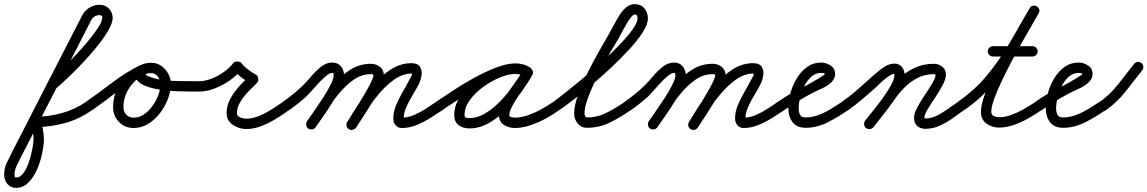

<svg xmlns="http://www.w3.org/2000/svg" viewBox="-152 -588 5540 927"><path d="M85 -166Q79 -174 80 -184.5Q81 -195 89 -201Q104 -214 134 -242.5Q164 -271 199.5 -307.5Q235 -344 267 -382Q299 -420 320 -451.5Q341 -483 342 -502Q342 -515 329 -515Q301 -515 288 -490Q204 -325 119.5 -161Q35 3 -49 167Q-59 187 -70.5 210Q-82 233 -82 255Q-82 259 -81 264Q-80 269 -74 269Q-54 269 -38 246.5Q-22 224 -11.5 191.5Q-1 159 4.5 129Q10 99 10 84Q10 67 6.5 48Q3 29 -7 15Q-14 4 -7 -10Q1 -24 14 -24Q81 -24 145 -41.5Q209 -59 265 -97Q273 -103 283.5 -101.5Q294 -100 299 -91Q305 -83 303.5 -72.5Q302 -62 293 -57Q232 -13 160.5 6.5Q89 26 14 26Q7 26 8 18Q9 10 14 1Q18 -8 24.5 -13.5Q31 -19 35 -13Q49 7 54.5 33.5Q60 60 60 84Q60 111 52 150.5Q44 190 27.5 228.5Q11 267 -14.5 293Q-40 319 -74 319Q-101 319 -116.5 300Q-132 281 -132 255Q-132 225 -119 197.5Q-106 170 -93 145Q-9 -20 75.5 -184Q160 -348 244 -512Q256 -536 279 -550.5Q302 -565 329 -565Q356 -565 374 -546.5Q392 -528 392 -500Q391 -475 369.5 -438.5Q348 -402 314.5 -361Q281 -320 243.5 -280.5Q206 -241 173 -210Q140 -179 120 -162Q112 -156 102 -157Q92 -158 85 -166Z M258 -63Q253 -71 254.5 -81.5Q256 -92 265 -98Q327 -141 390.5 -189.5Q454 -238 522 -272Q522 -272 522 -272Q522 -272 522 -272Q532 -276 541.5 -273Q551 -270 556 -260Q560 -251 557 -241.5Q554 -232 544 -227Q478 -195 416 -147Q354 -99 293 -56Q285 -51 274.5 -52.5Q264 -54 258 -63ZM523 -272Q532 -277 542 -273Q552 -269 556 -260Q560 -251 556.5 -241Q553 -231 544 -227Q500 -206 472 -163Q444 -120 444 -71Q444 -49 457.5 -34.5Q471 -20 493 -20Q520 -20 543.5 -36Q567 -52 585 -77.5Q603 -103 613 -131Q623 -159 623 -183Q623 -201 610.5 -218Q598 -235 578 -235Q575 -235 564.5 -234Q554 -233 553 -230Q553 -230 553 -230Q553 -230 553 -230Q551 -226 557.5 -223Q564 -220 567 -219Q598 -206 636 -201.5Q674 -197 712.5 -196.5Q751 -196 784 -196Q791 -196 797 -196Q803 -196 810 -196Q810 -196 810 -196Q810 -196 810 -196Q820 -196 827.5 -188.5Q835 -181 835 -171Q835 -161 827.5 -153.5Q820 -146 810 -146Q797 -146 767.5 -146Q738 -146 700 -147.5Q662 -149 624 -154.5Q586 -160 555.5 -171Q525 -182 510 -200Q495 -218 505 -246Q505 -246 505 -246Q505 -246 505 -246Q513 -269 534.5 -277Q556 -285 578 -285Q605 -285 626.5 -270Q648 -255 660.5 -232Q673 -209 673 -183Q673 -148 659 -111Q645 -74 620.5 -42Q596 -10 563.5 10Q531 30 493 30Q450 30 422 0.5Q394 -29 394 -71Q394 -134 430 -190Q466 -246 523 -272Q523 -272 523 -272Q523 -272 523 -272Z M785 -171Q785 -181 792.5 -188.5Q800 -196 810 -196Q838 -196 870 -208.5Q902 -221 929.5 -241Q957 -261 974 -283Q980 -291 994 -291Q1008 -291 1014 -283Q1026 -267 1046 -252Q1066 -237 1083 -228Q1093 -223 1095 -209Q1097 -195 1089 -188Q1071 -171 1048.5 -147.5Q1026 -124 1009 -97Q992 -70 992 -43Q992 -27 1008 -21Q1024 -15 1037 -15Q1067 -15 1099.5 -28.5Q1132 -42 1162 -61.5Q1192 -81 1216 -97Q1216 -97 1216 -97Q1216 -97 1216 -97Q1224 -103 1234 -101.5Q1244 -100 1250 -91Q1256 -83 1254.5 -73Q1253 -63 1244 -57Q1216 -36 1181.5 -15Q1147 6 1110 20.5Q1073 35 1037 35Q1003 35 972.5 15Q942 -5 942 -43Q942 -78 960 -111Q978 -144 1004.5 -173Q1031 -202 1055 -224Q1059 -228 1062 -221Q1065 -214 1067 -205Q1068 -196 1066.5 -188.5Q1065 -181 1061 -184Q1038 -195 1013.5 -214Q989 -233 974 -253Q971 -257 978 -259Q985 -261 994 -261Q1003 -261 1010 -259Q1017 -257 1014 -253Q993 -225 958.5 -200.5Q924 -176 885 -161Q846 -146 810 -146Q800 -146 792.5 -153.5Q785 -161 785 -171Z M1209 -63Q1204 -71 1205.5 -81.5Q1207 -92 1216 -98Q1265 -132 1307 -172Q1326 -190 1348.5 -217Q1371 -244 1397 -265Q1423 -286 1452 -286Q1479 -286 1494 -268Q1509 -250 1509 -224Q1509 -201 1493 -167Q1477 -133 1454 -95.5Q1431 -58 1408 -25.5Q1385 7 1372 26Q1372 26 1372 26Q1372 26 1372 26Q1366 35 1355.5 36.5Q1345 38 1337 33Q1328 27 1326.5 16.5Q1325 6 1330 -2Q1341 -17 1362 -47Q1383 -77 1405.5 -112Q1428 -147 1443.5 -177.5Q1459 -208 1459 -224Q1459 -229 1458 -232.5Q1457 -236 1452 -236Q1440 -236 1422.5 -221.5Q1405 -207 1386.5 -187Q1368 -167 1352 -149Q1336 -131 1328 -123Q1289 -88 1244 -56Q1236 -51 1225.5 -52.5Q1215 -54 1209 -63ZM1372 26Q1366 35 1355.5 36.5Q1345 38 1337 33Q1328 27 1326.5 16.5Q1325 6 1330 -2Q1358 -41 1389.5 -89Q1421 -137 1458 -180.5Q1495 -224 1540 -252Q1585 -280 1639 -280Q1663 -280 1682 -265.5Q1701 -251 1701 -225Q1701 -204 1685.5 -169.5Q1670 -135 1647 -97Q1624 -59 1602 -25.5Q1580 8 1567 28Q1567 28 1567 28Q1567 28 1567 28Q1561 36 1551 38.5Q1541 41 1532 35Q1524 29 1521.5 19Q1519 9 1525 0Q1532 -11 1547 -34Q1562 -57 1579.5 -85.5Q1597 -114 1613.5 -142.5Q1630 -171 1640.5 -193Q1651 -215 1651 -225Q1651 -229 1646.5 -229.5Q1642 -230 1639 -230Q1594 -230 1555.5 -203Q1517 -176 1483.5 -135Q1450 -94 1422 -50.5Q1394 -7 1372 26Q1372 26 1372 26Q1372 26 1372 26ZM1567 27Q1562 36 1552 38.5Q1542 41 1533 36Q1524 31 1521.5 21Q1519 11 1524 2Q1547 -37 1578.5 -85Q1610 -133 1649 -177.5Q1688 -222 1733 -251.5Q1778 -281 1829 -283Q1864 -284 1875.5 -266Q1887 -248 1883 -223Q1879 -198 1867 -176Q1855 -153 1838.5 -126Q1822 -99 1809.5 -70.5Q1797 -42 1797 -16Q1797 -12 1796 -14.5Q1795 -17 1792 -19Q1790 -20 1789 -20Q1818 -20 1848 -33Q1878 -46 1905.5 -64Q1933 -82 1956 -98Q1964 -103 1974.5 -101.5Q1985 -100 1991 -91Q1996 -83 1994.5 -72.5Q1993 -62 1984 -56Q1957 -38 1925 -18Q1893 2 1858.5 16Q1824 30 1789 30Q1769 30 1758 16.5Q1747 3 1747 -16Q1747 -48 1760 -79.5Q1773 -111 1791 -142Q1809 -173 1823 -200Q1829 -211 1835 -222Q1841 -233 1831 -233Q1789 -231 1749.5 -202.5Q1710 -174 1675.5 -132.5Q1641 -91 1613.5 -47.5Q1586 -4 1567 27Q1567 27 1567 27Q1567 27 1567 27Z M1949 -63Q1944 -71 1945.5 -81.5Q1947 -92 1956 -98Q1989 -120 2036.5 -151.5Q2084 -183 2138 -212.5Q2192 -242 2244 -262Q2296 -282 2338 -282Q2356 -282 2374 -277Q2392 -272 2408 -261Q2417 -254 2418 -244.5Q2419 -235 2414 -227Q2409 -220 2400 -216.5Q2391 -213 2380 -219Q2360 -231 2336 -231Q2304 -231 2262 -214Q2220 -197 2181 -168.5Q2142 -140 2116.5 -105Q2091 -70 2091 -34Q2091 -22 2097 -20Q2103 -18 2115 -18Q2154 -18 2193 -42Q2232 -66 2267 -103Q2302 -140 2329.5 -179.5Q2357 -219 2374 -250Q2380 -261 2390 -262.5Q2400 -264 2408 -260Q2416 -255 2420 -246Q2424 -237 2418 -226Q2408 -208 2390 -182Q2372 -156 2353 -128Q2334 -100 2320.5 -74.5Q2307 -49 2307 -32Q2307 -24 2317.5 -22Q2328 -20 2333 -20Q2364 -20 2398 -32Q2432 -44 2464 -62Q2496 -80 2521 -97Q2529 -103 2539 -101.5Q2549 -100 2555 -91Q2561 -83 2559.5 -73Q2558 -63 2549 -57Q2520 -36 2483.5 -16Q2447 4 2408 17Q2369 30 2333 30Q2305 30 2281 15Q2257 0 2257 -32Q2257 -58 2270 -86.5Q2283 -115 2302.5 -143.5Q2322 -172 2341.5 -199Q2361 -226 2374 -250Q2380 -261 2390 -262.5Q2400 -264 2408 -260Q2416 -255 2420 -246Q2424 -237 2418 -226Q2397 -188 2365 -143.5Q2333 -99 2293 -59Q2253 -19 2207.5 6.5Q2162 32 2115 32Q2083 32 2062 16Q2041 0 2041 -34Q2041 -71 2060.5 -107Q2080 -143 2112 -174.5Q2144 -206 2183 -230Q2222 -254 2262 -267.5Q2302 -281 2336 -281Q2374 -281 2406 -263Q2416 -257 2416.5 -247Q2417 -237 2412 -229Q2407 -221 2397.5 -217.5Q2388 -214 2378 -221Q2370 -227 2359 -229.5Q2348 -232 2338 -232Q2311 -232 2274 -219Q2237 -206 2195.5 -185Q2154 -164 2114 -140Q2074 -116 2040 -94Q2006 -72 1984 -56Q1976 -51 1965.5 -52.5Q1955 -54 1949 -63Z M2549 -57Q2541 -51 2530.5 -52.5Q2520 -54 2515 -63Q2509 -71 2510.5 -81.5Q2512 -92 2521 -97Q2539 -110 2575.5 -139Q2612 -168 2658 -206Q2704 -244 2751 -286.5Q2798 -329 2837.5 -370Q2877 -411 2901.5 -445Q2926 -479 2926 -499Q2926 -507 2923.5 -512.5Q2921 -518 2912 -518Q2905 -518 2894 -504Q2883 -490 2871.5 -470Q2860 -450 2850 -431.5Q2840 -413 2835 -403Q2820 -379 2799 -343Q2778 -307 2756 -265.5Q2734 -224 2714.5 -182Q2695 -140 2682.5 -103Q2670 -66 2670 -39Q2670 -35 2673 -28Q2676 -21 2681 -21Q2733 -21 2778.5 -44.5Q2824 -68 2866 -97Q2866 -97 2866 -97Q2866 -97 2866 -97Q2874 -103 2884 -101.5Q2894 -100 2900 -91Q2906 -83 2904.5 -73Q2903 -63 2894 -57Q2846 -23 2794 3Q2742 29 2681 29Q2654 29 2637 8Q2620 -13 2620 -39Q2620 -78 2639 -130Q2658 -182 2685.5 -237.5Q2713 -293 2742 -343.5Q2771 -394 2791 -429Q2801 -446 2813 -469.5Q2825 -493 2839.5 -515.5Q2854 -538 2872 -553Q2890 -568 2912 -568Q2942 -568 2959 -548Q2976 -528 2976 -499Q2976 -471 2951.5 -432.5Q2927 -394 2886 -349.5Q2845 -305 2797 -260Q2749 -215 2700.5 -174.5Q2652 -134 2612 -103Q2572 -72 2549 -57Q2549 -57 2549 -57Q2549 -57 2549 -57Z M2859 -63Q2854 -71 2855.5 -81.5Q2857 -92 2866 -98Q2915 -132 2957 -172Q2976 -190 2998.5 -217Q3021 -244 3047 -265Q3073 -286 3102 -286Q3129 -286 3144 -268Q3159 -250 3159 -224Q3159 -201 3143 -167Q3127 -133 3104 -95.5Q3081 -58 3058 -25.5Q3035 7 3022 26Q3022 26 3022 26Q3022 26 3022 26Q3016 35 3005.5 36.5Q2995 38 2987 33Q2978 27 2976.5 16.5Q2975 6 2980 -2Q2991 -17 3012 -47Q3033 -77 3055.5 -112Q3078 -147 3093.5 -177.5Q3109 -208 3109 -224Q3109 -229 3108 -232.5Q3107 -236 3102 -236Q3090 -236 3072.5 -221.5Q3055 -207 3036.5 -187Q3018 -167 3002 -149Q2986 -131 2978 -123Q2939 -88 2894 -56Q2886 -51 2875.5 -52.5Q2865 -54 2859 -63ZM3022 26Q3016 35 3005.5 36.5Q2995 38 2987 33Q2978 27 2976.5 16.5Q2975 6 2980 -2Q3008 -41 3039.5 -89Q3071 -137 3108 -180.5Q3145 -224 3190 -252Q3235 -280 3289 -280Q3313 -280 3332 -265.5Q3351 -251 3351 -225Q3351 -204 3335.5 -169.5Q3320 -135 3297 -97Q3274 -59 3252 -25.5Q3230 8 3217 28Q3217 28 3217 28Q3217 28 3217 28Q3211 36 3201 38.5Q3191 41 3182 35Q3174 29 3171.5 19Q3169 9 3175 0Q3182 -11 3197 -34Q3212 -57 3229.5 -85.5Q3247 -114 3263.5 -142.5Q3280 -171 3290.5 -193Q3301 -215 3301 -225Q3301 -229 3296.5 -229.5Q3292 -230 3289 -230Q3244 -230 3205.5 -203Q3167 -176 3133.5 -135Q3100 -94 3072 -50.5Q3044 -7 3022 26Q3022 26 3022 26Q3022 26 3022 26ZM3217 27Q3212 36 3202 38.5Q3192 41 3183 36Q3174 31 3171.5 21Q3169 11 3174 2Q3197 -37 3228.5 -85Q3260 -133 3299 -177.5Q3338 -222 3383 -251.5Q3428 -281 3479 -283Q3514 -284 3525.5 -266Q3537 -248 3533 -223Q3529 -198 3517 -176Q3505 -153 3488.5 -126Q3472 -99 3459.5 -70.5Q3447 -42 3447 -16Q3447 -12 3446 -14.5Q3445 -17 3442 -19Q3440 -20 3439 -20Q3468 -20 3498 -33Q3528 -46 3555.5 -64Q3583 -82 3606 -98Q3614 -103 3624.5 -101.5Q3635 -100 3641 -91Q3646 -83 3644.5 -72.5Q3643 -62 3634 -56Q3607 -38 3575 -18Q3543 2 3508.5 16Q3474 30 3439 30Q3419 30 3408 16.5Q3397 3 3397 -16Q3397 -48 3410 -79.5Q3423 -111 3441 -142Q3459 -173 3473 -200Q3479 -211 3485 -222Q3491 -233 3481 -233Q3439 -231 3399.5 -202.5Q3360 -174 3325.5 -132.5Q3291 -91 3263.5 -47.5Q3236 -4 3217 27Q3217 27 3217 27Q3217 27 3217 27Z M3634 -56Q3626 -51 3615.5 -52.5Q3605 -54 3599 -63Q3594 -71 3595.5 -81.5Q3597 -92 3606 -98Q3658 -134 3713 -161Q3768 -188 3820 -222Q3823 -223 3826.5 -225.5Q3830 -228 3830 -232Q3830 -236 3813 -236Q3786 -236 3765.5 -218Q3745 -200 3731.5 -173Q3718 -146 3711 -117Q3704 -88 3704 -66Q3704 -47 3710.5 -34Q3717 -21 3738 -21Q3769 -21 3800.5 -33Q3832 -45 3861.5 -63Q3891 -81 3915 -97Q3923 -103 3933 -101.5Q3943 -100 3949 -91Q3955 -83 3953.5 -73Q3952 -63 3943 -57Q3900 -26 3846.5 1.5Q3793 29 3738 29Q3695 29 3674.5 1.5Q3654 -26 3654 -66Q3654 -99 3664 -137Q3674 -175 3694.5 -209Q3715 -243 3744.5 -264.5Q3774 -286 3813 -286Q3836 -286 3858 -272Q3880 -258 3880 -232Q3880 -209 3863 -192Q3844 -173 3813.5 -159.5Q3783 -146 3759 -133Q3727 -116 3695.5 -96.5Q3664 -77 3634 -56Q3634 -56 3634 -56Q3634 -56 3634 -56Z M3908 -63Q3903 -71 3904.5 -81.5Q3906 -92 3915 -98Q3947 -120 3976.5 -145.5Q4006 -171 4035 -197Q4051 -211 4073 -231Q4095 -251 4119 -266Q4143 -281 4166 -281Q4190 -281 4203 -264Q4216 -247 4216 -224Q4216 -198 4199 -164Q4182 -130 4157 -94.5Q4132 -59 4106.5 -27.5Q4081 4 4065 25Q4065 25 4065 25Q4065 25 4065 25Q4058 34 4048 35Q4038 36 4030 30Q4021 23 4020 13Q4019 3 4025 -5Q4038 -22 4061.5 -51Q4085 -80 4109 -113Q4133 -146 4149.5 -176Q4166 -206 4166 -224Q4166 -231 4166 -231Q4153 -231 4133.5 -216.5Q4114 -202 4095.5 -184.5Q4077 -167 4069 -159Q4038 -132 4007.5 -106Q3977 -80 3943 -56Q3935 -51 3924.5 -52.5Q3914 -54 3908 -63ZM4065 26Q4058 34 4048 35Q4038 36 4029 30Q4021 23 4020 13Q4019 3 4025 -6Q4050 -36 4074.5 -67Q4099 -98 4121 -130Q4149 -171 4184 -205Q4219 -239 4262 -259.5Q4305 -280 4357 -280Q4380 -280 4397.5 -266Q4415 -252 4415 -227Q4415 -207 4399.5 -177.5Q4384 -148 4363 -117Q4342 -86 4326.5 -60Q4311 -34 4311 -19Q4311 -16 4316 -16Q4344 -16 4372 -30Q4400 -44 4426 -63Q4452 -82 4475 -97Q4475 -97 4475 -97Q4475 -97 4475 -97Q4483 -103 4493 -101.5Q4503 -100 4509 -91Q4515 -83 4513.5 -73Q4512 -63 4503 -57Q4476 -37 4446 -16Q4416 5 4383.5 19.5Q4351 34 4316 34Q4292 34 4276.5 20Q4261 6 4261 -19Q4261 -40 4276.5 -69Q4292 -98 4313 -129Q4334 -160 4349.5 -186.5Q4365 -213 4365 -227Q4365 -229 4362 -229.5Q4359 -230 4357 -230Q4314 -230 4278.5 -212Q4243 -194 4214 -164.5Q4185 -135 4163 -102Q4140 -69 4115 -37.5Q4090 -6 4065 26Q4065 26 4065 26Q4065 26 4065 26Z M4468 -63Q4463 -71 4464.5 -81.5Q4466 -92 4475 -98Q4557 -155 4616 -227.5Q4675 -300 4723 -381.5Q4771 -463 4819 -548Q4825 -559 4835 -560.5Q4845 -562 4853 -558Q4861 -553 4865 -544Q4869 -535 4863 -524Q4851 -503 4830 -466.5Q4809 -430 4783 -384.5Q4757 -339 4731 -289.5Q4705 -240 4683 -193.5Q4661 -147 4647.5 -109Q4634 -71 4634 -48Q4634 -33 4646.5 -27.5Q4659 -22 4671 -22Q4701 -22 4733 -34Q4765 -46 4795 -63.5Q4825 -81 4849 -97Q4857 -103 4867.5 -101.5Q4878 -100 4883 -91Q4889 -83 4887.5 -72.5Q4886 -62 4877 -57Q4849 -37 4814.5 -17.5Q4780 2 4743.5 15Q4707 28 4671 28Q4637 28 4610.5 8.5Q4584 -11 4584 -48Q4584 -81 4603 -132.5Q4622 -184 4651.5 -243.5Q4681 -303 4713.5 -362.5Q4746 -422 4774.5 -471Q4803 -520 4819 -548Q4825 -559 4835 -560.5Q4845 -562 4853 -558Q4861 -553 4865 -544Q4869 -535 4863 -524Q4812 -435 4762.5 -350.5Q4713 -266 4651 -191Q4589 -116 4503 -56Q4495 -51 4484.5 -52.5Q4474 -54 4468 -63ZM4642 -315Q4632 -315 4624.5 -322.5Q4617 -330 4617 -340Q4617 -350 4624.5 -357.5Q4632 -365 4642 -365Q4690 -365 4737.5 -365Q4785 -365 4833 -365Q4833 -365 4833 -365Q4833 -365 4833 -365Q4843 -365 4850.5 -357.5Q4858 -350 4858 -340Q4858 -330 4850.5 -322.5Q4843 -315 4833 -315Q4785 -315 4737.5 -315Q4690 -315 4642 -315Q4642 -315 4642 -315Q4642 -315 4642 -315Z M4877 -56Q4869 -51 4858.5 -52.5Q4848 -54 4842 -63Q4837 -71 4838.5 -81.5Q4840 -92 4849 -98Q4901 -134 4956 -161Q5011 -188 5063 -222Q5066 -223 5069.5 -225.5Q5073 -228 5073 -232Q5073 -236 5056 -236Q5029 -236 5008.5 -218Q4988 -200 4974.5 -173Q4961 -146 4954 -117Q4947 -88 4947 -66Q4947 -47 4953.5 -34Q4960 -21 4981 -21Q5012 -21 5043.5 -33Q5075 -45 5104.5 -63Q5134 -81 5158 -97Q5166 -103 5176 -101.5Q5186 -100 5192 -91Q5198 -83 5196.5 -73Q5195 -63 5186 -57Q5143 -26 5089.5 1.5Q5036 29 4981 29Q4938 29 4917.5 1.5Q4897 -26 4897 -66Q4897 -99 4907 -137Q4917 -175 4937.5 -209Q4958 -243 4987.5 -264.5Q5017 -286 5056 -286Q5079 -286 5101 -272Q5123 -258 5123 -232Q5123 -209 5106 -192Q5087 -173 5056.5 -159.5Q5026 -146 5002 -133Q4970 -116 4938.5 -96.5Q4907 -77 4877 -56Q4877 -56 4877 -56Q4877 -56 4877 -56Z M5152 -61Q5146 -70 5147.5 -80Q5149 -90 5158 -96Q5208 -132 5247 -181.5Q5286 -231 5323 -279Q5330 -288 5340 -289Q5350 -290 5358 -284Q5367 -277 5368 -267Q5369 -257 5363 -249Q5323 -197 5281.5 -145Q5240 -93 5186 -55Q5178 -49 5168 -51Q5158 -53 5152 -61Z"/></svg>

Font: FRB American Cursive Semibold
Style: Italic
Weight: 600
Italic angle: -25°
Version: Version 2.0;Modular Font Editor K font №1